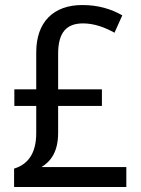

<svg xmlns="http://www.w3.org/2000/svg" viewBox="-20 -743 560 763"><path d="M307 -723C193 -723 124 -656 124 -535V-388H37V-322H124V-214C124 -131 89 -89 36 -73V0H482V-79H145C182 -102 211 -140 211 -215V-322H385V-388H211V-529C211 -614 244 -650 310 -650C355 -650 397 -634 435 -613L466 -682C422 -707 371 -723 307 -723Z"/></svg>

Font: Noto Sans Malayalam SemiCondensed
Style: Regular
Weight: 400
Width: 4
Designer: Jelle Bosma - Monotype Design Team
Foundry: Monotype Imaging Inc.
Version: Version 2.104